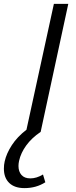

<svg xmlns="http://www.w3.org/2000/svg" viewBox="-61 -678 393 987"><path d="M-41 189Q-41 169 -37 152Q-28 111 0 68Q28 25 75 -11L216 -658H290L148 0Q102 31 74 69.5Q46 108 37 149Q34 163 34 175Q34 204 49.5 221.5Q65 239 95 239Q127 239 160 219L172 259Q125 289 65 289Q14 289 -13.5 262.5Q-41 236 -41 189Z"/></svg>

Font: LXGW Bright GB
Style: Italic
Weight: 400
Italic angle: -12°
Designer: Christian Thalmann (Catharsis Fonts)
Foundry: LXGW / Christian Thalmann (Catharsis Fonts) / Fontworks Inc.
Version: Version 5.510